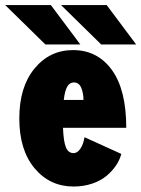

<svg xmlns="http://www.w3.org/2000/svg" viewBox="-59 -704 542 736"><path d="M463 -533.5H329L175 -684.5H350ZM249 -533.5H115L-39 -684.5H136ZM406 -114Q400 -91 385.8 -69.8Q371.5 -48.5 349.5 -30Q327.5 -11.5 294.5 -0.2Q261.5 11 223 11Q132 11 73.5 -59Q15 -129 15 -250Q15 -370.5 73.2 -441.2Q131.5 -512 221 -512Q314.5 -512 369.8 -436Q425 -360 425 -214H182.5Q184.5 -161 193.8 -139Q203 -117 223 -117Q237.5 -117 249 -133.8Q260.5 -150.5 265 -178ZM224 -388Q208 -388 198.8 -372Q189.5 -356 185.5 -321H261Q261 -346.5 252.5 -367.2Q244 -388 224 -388Z"/></svg>

Font: League Mono Condensed ExtraBold
Style: Regular
Weight: 800
Width: 1
Designer: Tyler Finck
Foundry: The League of Moveable Type / Tyler Finck
Version: Version 2.210